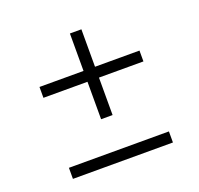

<svg xmlns="http://www.w3.org/2000/svg" viewBox="-110 -728 878 848"><g transform="rotate(-20 329.0 -304.0)"><path d="M355 -205H301V-381H94V-432H301V-608H355V-432H564V-381H355ZM94 -52H564V0H94Z"/></g></svg>

Font: Overpass ExtraLight
Style: Regular
Weight: 200
Designer: Delve Withrington, Thomas Jockin
Foundry: Delve Fonts
Version: Version 3.000;DELV;Overpass